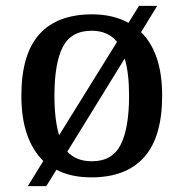

<svg xmlns="http://www.w3.org/2000/svg" viewBox="-20 -596 627 656"><path d="M128 -46Q92 -81 72.5 -136.5Q53 -192 53 -269Q53 -410 114 -478.5Q175 -547 295 -547Q366 -547 419 -518L455 -576H517L462 -486Q497 -452 515.5 -398Q534 -344 534 -269Q534 -128 472.5 -59Q411 10 292 10Q222 10 173 -16L138 40H75ZM380 -453Q349 -491 293 -491Q223 -491 194.5 -435.5Q166 -380 166 -269Q166 -228 170 -194Q174 -160 182 -134ZM294 -45Q364 -45 392.5 -102Q421 -159 421 -269Q421 -347 406 -396L210 -78Q240 -45 294 -45Z"/></svg>

Font: Noto Serif Hentaigana Medium
Style: Regular
Weight: 500
Designer: Kazuhiro Yamada
Foundry: nipponia
Version: Version 1.000; ttfautohint (v1.8.4.7-5d5b)